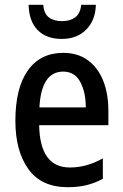

<svg xmlns="http://www.w3.org/2000/svg" viewBox="-20 -769 512 799"><path d="M243 -549Q304 -549 346 -518Q388 -487 409.5 -433Q431 -379 431 -308V-248H143Q146 -72 271 -72Q341 -72 408 -110V-25Q375 -7 340 1.5Q305 10 262 10Q152 10 98 -65.5Q44 -141 44 -266Q44 -403 96 -476Q148 -549 243 -549ZM243 -471Q152 -471 144 -322H337Q337 -385 314 -428Q291 -471 243 -471ZM379 -749Q377 -684 338.5 -645.5Q300 -607 237 -607Q173 -607 137 -643.5Q101 -680 99 -749H160Q163 -712 183.5 -696.5Q204 -681 239 -681Q271 -681 292.5 -696.5Q314 -712 318 -749Z"/></svg>

Font: Noto Sans Condensed Medium
Style: Regular
Weight: 500
Width: 3
Designer: Monotype Design Team
Foundry: Monotype Imaging Inc.
Version: Version 2.013; ttfautohint (v1.8.4.7-5d5b)